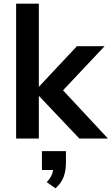

<svg xmlns="http://www.w3.org/2000/svg" viewBox="-20 -756 609 1048"><path d="M413 0 192 -233V0H68V-736H192V-282L400 -504H551L324 -263L569 0ZM340 69V131Q340 175 327.5 209Q315 243 283 272L235 238Q265 208 270 172H209V69Z"/></svg>

Font: Muli
Style: Bold
Weight: 700
Designer: Vernon Adams
Foundry: Vernon Adams
Version: Version 2.001